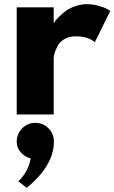

<svg xmlns="http://www.w3.org/2000/svg" viewBox="-20 -548 548 919"><path d="M60 0V-513H237V-439H239Q241 -443 245.5 -449Q250 -455 265 -470Q280 -485 297 -497Q314 -509 341 -518.5Q368 -528 396 -528Q425 -528 453 -520Q481 -512 494 -504L508 -496L434 -346Q401 -374 342 -374Q310 -374 287 -360Q264 -346 254.5 -326Q245 -306 241 -292Q237 -278 237 -270V0ZM148 40Q186 40 212 66Q238 92 238 130Q238 244 108 351L68 320Q115 275 127 210Q98 203 79 181Q60 159 60 130Q60 93 86 66.5Q112 40 148 40Z"/></svg>

Font: Hussar
Style: BoldWeb
Weight: 700
Foundry: Cannot Into Space Fonts
Version: Version 2.00